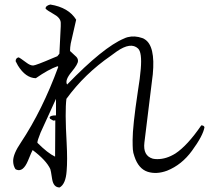

<svg xmlns="http://www.w3.org/2000/svg" viewBox="-20 -777 960 847"><path d="M882 -216Q876 -179 827 -112Q782 -50 717 -24Q671 -7 632 -19Q591 -32 573 -87Q567 -103 566 -118Q565 -132 565 -159Q565 -220 588 -373Q598 -434 601 -473Q607 -546 589 -563Q557 -593 495 -550L469 -531Q353 -451 273 -341Q266 -286 274 -147Q278 -70 274 -23Q270 35 243 50Q216 50 210 13Q204 -27 202 -31Q184 -70 124 -115Q121 -111 103 -67Q82 -18 54 -28Q51 -29 48 -31Q38 -47 38 -67Q38 -98 72 -148Q167 -291 237 -482L234 -485Q194 -471 138 -432Q93 -433 59 -488Q53 -498 49 -507Q49 -521 62 -524Q68 -522 96 -501Q113 -488 126 -488Q137 -488 216 -522Q227 -527 233 -529L242 -540L248 -661V-677Q247 -699 215 -716Q188 -731 181 -739Q181 -752 202 -757Q283 -744 316 -690L292 -585Q289 -568 289 -552L317 -526Q324 -518 324 -509Q325 -495 296 -460Q265 -423 276 -404Q436 -569 527 -607Q535 -611 543 -613Q574 -621 608 -609Q614 -607 618 -604Q666 -575 654 -449L652 -433L617 -148Q610 -90 654 -77Q663 -75 674 -75Q714 -75 754 -100Q807 -135 868 -224Q879 -224 882 -216ZM227 -268V-341L159 -192Q144 -155 145 -147Q191 -101 223 -86L224 -246L215 -245Q202 -253 201 -253Q199 -256 199 -260Q203 -268 227 -268Z"/></svg>

Font: cwTeXFangSong
Style: Medium
Weight: 500
Version: Version 1.17